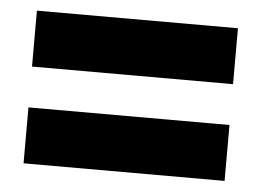

<svg xmlns="http://www.w3.org/2000/svg" viewBox="-36 -543 586 431"><g transform="rotate(5 257.5 -328.0)"><path d="M31 -156V-282H484V-156ZM31 -374V-500H484V-374Z"/></g></svg>

Font: Trueno
Style: ExBd
Weight: 800
Designer: Julieta Ulanovsky
Foundry: Julieta Ulanovsky
Version: Version 3.001b